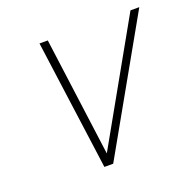

<svg xmlns="http://www.w3.org/2000/svg" viewBox="-96 -599 702 696"><g transform="rotate(-20 255.0 -250.5)"><path d="M125 -501 193 0H227L510 -501H476L218 -43L157 -501Z"/></g></svg>

Font: Advent Pro ExtraLight
Style: Italic
Weight: 250
Italic angle: -12°
Version: Version 3.000